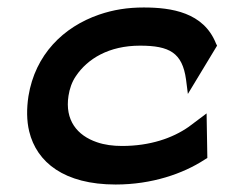

<svg xmlns="http://www.w3.org/2000/svg" viewBox="-20 -482 600 513"><path d="M58 -131C78 -48 152 11 289 11C386 11 469 -18 526 -55L534 -60L532 -179L484 -143C441 -113 381 -92 306 -92C282 -92 259 -95 239 -102C186 -120 153 -161 163 -226C166 -245 172 -263 183 -279C214 -325 271 -360 354 -360C433 -360 467 -341 477 -270L482 -231L560 -360L557 -366C524 -449 438 -462 364 -462C321 -462 283 -456 245 -443C149 -410 74 -336 56 -225C51 -192 51 -160 58 -131Z"/></svg>

Font: Charger Pro
Style: BlkExtObl
Weight: 900
Designer: Jasper
Foundry: Cannot Into Space Fonts
Version: Version 1.09